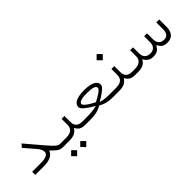

<svg xmlns="http://www.w3.org/2000/svg" viewBox="100 -1447 2553 2553"><g transform="rotate(-45 1377.0 -170.5)"><path d="M589.4 0C597.7 0 602.1 -12.2 602.1 -27.3V-32.7C602.1 -44.9 598.1 -58.6 589.8 -58.6H583.5C567.9 -58.6 549.8 -67.4 529.3 -84.5C508.8 -101.6 478 -133.8 437.5 -181.2L230.5 -424.3L191.4 -380.4L319.8 -232.4C353.5 -192.9 370.6 -159.2 370.6 -131.8C370.6 -83 322.8 -58.6 227.1 -58.6H63.5V0H226.6C334 0 394 -34.7 415.5 -79.6L424.8 -98.1L439.5 -83.5C449.7 -73.2 456.5 -65.9 460.9 -62C467.8 -55.2 492.2 -33.2 499.5 -28.3C508.3 -22 525.4 -10.3 537.6 -6.8C549.3 -3.4 565.4 0 582.5 0Z M804.7 218.3 861.3 161.6 804.7 105 748.5 161.6ZM633.3 218.3 689.5 161.6 633.3 105 576.7 161.6ZM1017.6 0C1025.9 0 1030.3 -12.2 1030.3 -27.3V-32.7C1030.3 -49.8 1026.4 -58.6 1018.1 -58.6H1007.8C930.7 -58.6 892.1 -95.2 892.1 -168.5V-279.8H837.9V-168.5C837.9 -95.2 793.9 -58.6 705.6 -58.6H585.4C577.1 -58.6 573.2 -49.8 573.2 -32.7V-27.3C573.2 -9.3 577.6 0 585.9 0H703.1C781.2 0 824.7 -19 856 -60.5L868.7 -77.6L879.9 -59.6C906.7 -18.1 941.4 0 1008.3 0Z M1561.5 0C1569.8 0 1574.2 -9.3 1574.2 -27.3V-32.7C1574.2 -49.8 1569.8 -58.6 1561.5 -58.6H1511.7C1490.2 -58.6 1471.7 -59.1 1456.1 -60.5C1424.8 -62.5 1391.6 -68.4 1354 -79.6C1354.5 -80.1 1356 -80.6 1357.9 -81.5C1366.2 -86.4 1374 -90.8 1380.9 -95.2C1387.7 -99.1 1398.9 -106 1414.6 -115.7C1429.7 -125 1443.4 -134.3 1455.1 -143.6C1466.8 -152.3 1479 -162.1 1491.2 -172.4C1516.1 -193.4 1530.3 -214.8 1530.3 -231C1530.3 -302.7 1451.7 -337.9 1318.4 -337.9C1185.1 -337.9 1106 -302.7 1106 -231C1106 -222.7 1109.4 -212.9 1116.7 -202.6C1130.4 -181.6 1158.2 -159.7 1182.1 -142.1C1193.8 -132.8 1207.5 -124 1222.7 -114.7C1237.8 -105.5 1249 -98.6 1256.3 -94.7C1263.2 -90.3 1270.5 -85.9 1278.8 -81.5C1280.3 -80.6 1281.7 -80.1 1282.2 -79.6C1250 -71.8 1219.7 -66.4 1190.9 -63.5C1162.1 -60.1 1127.4 -58.6 1086.9 -58.6H1013.7C1005.4 -58.6 1001.5 -49.8 1001.5 -32.7V-27.3C1001.5 -9.3 1005.9 0 1014.2 0H1087.4C1135.7 0 1176.3 -2.9 1209 -9.3C1241.7 -15.6 1275.4 -28.3 1310.5 -47.4L1317.4 -51.3L1324.7 -47.4C1379.9 -15.6 1441.4 0 1508.8 0ZM1317.9 -113.3 1310.5 -117.7 1295.4 -125.5C1257.3 -144 1164.1 -198.2 1164.1 -230.5C1164.1 -266.1 1215.3 -284.2 1317.4 -284.2C1420.4 -284.2 1471.7 -266.1 1471.7 -230.5C1471.7 -212.4 1445.3 -189.9 1414.1 -168.9C1391.6 -153.3 1374 -144 1354 -132.8C1334 -121.6 1329.1 -119.6 1325.2 -117.7Z M1955.1 0C1963.4 0 1967.8 -12.2 1967.8 -27.3V-32.7C1967.8 -49.8 1963.9 -58.6 1955.6 -58.6H1945.3C1868.2 -58.6 1829.6 -95.2 1829.6 -168.5V-279.8H1775.4V-168.5C1775.4 -95.2 1731.4 -58.6 1643.1 -58.6H1557.1C1548.8 -58.6 1544.9 -49.8 1544.9 -32.7V-27.3C1544.9 -9.3 1549.3 0 1557.6 0H1640.6C1718.3 0 1761.7 -19 1793.5 -60.5L1806.2 -77.1L1817.4 -60.1C1844.7 -17.6 1879.9 0 1945.8 0ZM1776.4 -442.9 1834.5 -501 1776.4 -559.1 1718.3 -501Z M1951.2 -58.6C1942.9 -58.6 1939 -49.8 1939 -32.7V-27.3C1939 -9.3 1943.4 0 1951.7 0H1997.1C2073.2 0 2117.2 -20 2145 -62.5L2157.2 -81.1L2169.4 -62C2197.3 -19 2233.9 0 2286.6 0C2344.7 0 2385.3 -20.5 2408.2 -61.5L2420.4 -83L2433.6 -62C2459 -19 2493.2 0 2551.8 0C2641.6 0 2690.9 -55.7 2690.9 -162.6V-295.9H2634.8V-166.5C2634.8 -98.6 2605.5 -59.1 2548.8 -59.1C2482.9 -59.1 2446.3 -98.6 2445.8 -168.5L2445.3 -280.3H2391.6L2391.1 -167.5C2391.1 -98.6 2353 -58.6 2288.6 -58.6C2220.7 -58.6 2183.1 -98.1 2182.6 -167L2182.1 -280.3H2127.9V-168C2127.9 -97.2 2079.1 -58.6 1997.6 -58.6Z"/></g></svg>

Font: Shabnam Thin
Style: Regular
Weight: 100
Foundry: DejaVu fonts team - Redesigned by Saber Rastikerdar - Based on Vazir font
Version: Version 5.0.1